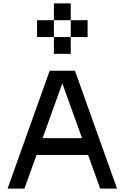

<svg xmlns="http://www.w3.org/2000/svg" viewBox="-20 -1120 740 1140"><path d="M275 -700 25 0H125L197 -200H503L575 0H675L425 -700ZM200 -900H300V-1000H200ZM233 -300 350 -625 467 -300ZM300 -800H400V-900H300ZM300 -1000H400V-1100H300ZM400 -900H500V-1000H400Z"/></svg>

Font: LS-VG5000
Style: Regular
Weight: 400
Designer: Justin Bihan, 2021
Foundry: Justin Bihan, 2021
Version: Version 1.000;Glyphs 3.1.2 (3151)